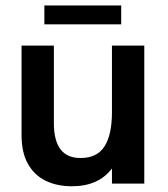

<svg xmlns="http://www.w3.org/2000/svg" viewBox="-20 -656 600 686"><path d="M237 9.5Q183.5 9.5 143 -10.2Q102.5 -30 79.8 -70.5Q57 -111 57 -173.5V-493H172.5V-216Q172.5 -90.5 268.5 -91.5Q327 -91.5 353.5 -133.2Q380 -175 380 -255V-493H495.5V0H380V-54Q332 9.5 237 9.5ZM413 -569H138.5V-636.5H413Z"/></svg>

Font: Acari Sans Neue
Style: Bold
Weight: 700
Designer: Alfredo Marco Pradil (font), Cristiano Sobral (main changes)
Foundry: Hanken Design Co. (font), Cristiano Sobral (main changes)
Version: Version 2.459;March 19, 2022;FontCreator 14.0.0.2808 64-bit;